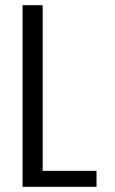

<svg xmlns="http://www.w3.org/2000/svg" viewBox="-20 -720 444 740"><path d="M67 0V-700H144.5V-61.5H352V0Z"/></svg>

Font: Trispace SemiCondensed Light
Style: Regular
Weight: 300
Width: 4
Designer: Tyler Finck
Foundry: Etcetera Type Company
Version: Version 1.210; ttfautohint (v1.8.3)